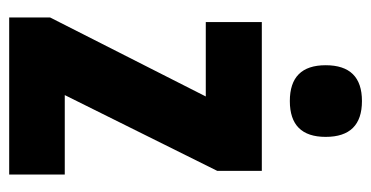

<svg xmlns="http://www.w3.org/2000/svg" viewBox="-215 -593 808 418"><g transform="rotate(90 189.0 -384.0)"><path d="M360 0H18V-89L190 -428H28V-550H352V-453L187 -121H360ZM200 -768Q278 -768 278 -689Q278 -611 200 -611Q122 -611 122 -689Q122 -768 200 -768Z"/></g></svg>

Font: Noto Sans Thai ExtCond ExtBd
Style: Regular
Weight: 800
Width: 2
Designer: Monotype Design Team
Foundry: Monotype Imaging Inc.
Version: Version 2.002; ttfautohint (v1.8.4.7-5d5b)